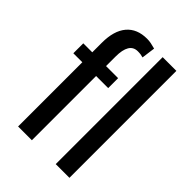

<svg xmlns="http://www.w3.org/2000/svg" viewBox="-226 -870 967 967"><g transform="rotate(45 258.0 -386.0)"><path d="M88.4 0V-457.5H24.4V-528.3H88.4V-596.2Q88.4 -682.1 126.5 -727.1Q164.6 -772 235.8 -772Q250 -772 263.9 -769.3Q277.8 -766.6 295.4 -761.7L285.6 -689Q277.8 -691.4 268.6 -692.9Q259.3 -694.3 247.6 -694.3Q216.3 -694.3 201.4 -669.4Q186.5 -644.5 186.5 -596.2V-528.3H272.5V-457.5H186.5V0ZM454.1 0H356.4V-761.7H454.1Z"/></g></svg>

Font: Franco
Style: Regular
Weight: 400
Designer: Google
Version: Version 1.200311; 2013